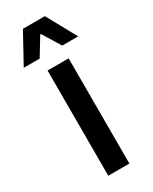

<svg xmlns="http://www.w3.org/2000/svg" viewBox="-195 -729 615 773"><g transform="rotate(-30 112.0 -342.0)"><path d="M161.5 0H63.5V-489H161.5ZM-13.5 -547.5 61.5 -684H163.5L238.5 -547.5V-546.5H165L114 -629.5H110.5L60 -546.5H-13.5Z"/></g></svg>

Font: Anek Malayalam Medium Medium
Style: Regular
Weight: 500
Version: Version 1.003